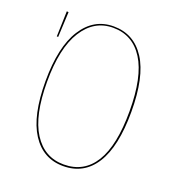

<svg xmlns="http://www.w3.org/2000/svg" viewBox="-128 -792 826 903"><g transform="rotate(20 285.0 -340.5)"><path d="M503 -340Q503 -167 447.5 -79Q392 9 288 9Q187 9 130.5 -78.5Q74 -166 74 -338Q74 -510 131.5 -600Q189 -690 288 -690Q390 -690 446.5 -602.5Q503 -515 503 -340ZM82 -338Q82 -170 136.5 -84.5Q191 1 288 1Q389 1 441.5 -84Q494 -169 494 -340Q494 -512 440 -597.5Q386 -683 288 -683Q193 -683 137.5 -595Q82 -507 82 -338ZM65 -680 59 -554H52L56 -681Z"/></g></svg>

Font: Fira Sans Compressed Eight
Style: Regular
Weight: 100
Width: 1
Designer: bBox Type GmbH & Carrois Corporate GbR & Edenspiekermann AG
Foundry: bBox Type GmbH & Carrois Corporate GbR & Edenspiekermann AG
Version: Version 4.301